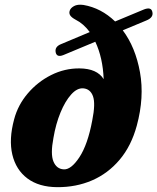

<svg xmlns="http://www.w3.org/2000/svg" viewBox="-20 -780 667 814"><path d="M560 -247.5Q536.5 -161 487.2 -102.8Q438 -44.5 370.2 -15.2Q302.5 14 222.5 13.5Q145 13 96.2 -23.5Q47.5 -60 32.2 -124.8Q17 -189.5 40 -274.5Q56 -335 97.8 -384Q139.5 -433 196.8 -461.8Q254 -490.5 317 -490Q391.5 -489.5 419.5 -444.5Q416 -535.5 384 -603L248.5 -546.5Q220.5 -535.5 216 -558.5Q211.5 -582 239 -593L360.5 -644Q334.5 -679.5 300.5 -696.5Q283 -706 277.5 -715Q272 -724 275.5 -734.5Q279 -746 293.8 -754.2Q308.5 -762.5 334 -759Q409 -746 468 -689L590.5 -740Q621.5 -752 626 -729Q631.5 -705.5 600 -693L500.5 -651.5Q554.5 -579.5 573.5 -473.5Q592.5 -367.5 560 -247.5ZM249.5 -62Q281 -59.5 316.5 -113.2Q352 -167 371 -269Q385.5 -341 374.2 -372Q363 -403 333 -405.5Q307 -407.5 281.8 -379.5Q256.5 -351.5 236.5 -303Q216.5 -254.5 206.5 -195Q193.5 -127 206.5 -95.5Q219.5 -64 249.5 -62Z"/></svg>

Font: Fraunces 9pt Soft
Style: Bold Italic
Weight: 700
Italic angle: -16°
Version: Version 1.000;[b76b70a41]